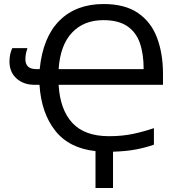

<svg xmlns="http://www.w3.org/2000/svg" viewBox="-20 -745 889 953"><path d="M494 -725Q600 -725 665 -680.5Q730 -636 759.5 -557.5Q789 -479 789 -378V-324H271Q278 -201 339 -135Q400 -69 521 -69Q588 -69 643 -81Q698 -93 744 -109V-27Q705 -13 656.5 -3.5Q608 6 541 8V188H454V5Q323 -9 254 -96.5Q185 -184 176 -324H152Q97 -324 62 -355.5Q27 -387 27 -440Q27 -460 31 -477Q35 -494 41 -506H116Q113 -498 109.5 -483Q106 -468 106 -451Q106 -402 160 -402H177Q193 -561 275.5 -643Q358 -725 494 -725ZM493 -645Q396 -645 337.5 -583Q279 -521 271 -402H693Q693 -478 674 -532Q655 -586 611 -615.5Q567 -645 493 -645Z"/></svg>

Font: Apis
Style: Regular
Weight: 400
Designer: Monotype Design Team
Foundry: Monotype Imaging Inc.
Version: Version 2.000; build 0001